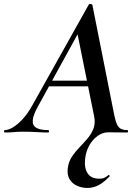

<svg xmlns="http://www.w3.org/2000/svg" viewBox="-58 -657 683 952"><path d="M375 275Q350 275 326 265Q302 255 288 233.5Q274 212 278 177Q282 145 298.5 120Q315 95 336.5 73Q358 51 377 28.5Q396 6 406 -21Q416 -48 408 -84L323 -505L379 -582L130 -129Q107 -88 104.5 -62Q102 -36 121 -24Q140 -12 181 -12Q185 -12 185 -6Q185 0 180 0Q157 0 123.5 -2Q90 -4 58 -4Q29 -4 10.5 -2Q-8 0 -34 0Q-38 0 -38 -6Q-38 -12 -34 -12Q-17 -12 6 -25.5Q29 -39 54.5 -66.5Q80 -94 103 -136L382 -634Q384 -638 391.5 -637Q399 -636 400 -633L509 -84Q515 -55 522.5 -39.5Q530 -24 542 -18Q554 -12 573 -12Q577 -12 577 -6Q577 0 573 0Q548 0 520 -0.5Q492 -1 478 -1Q451 -1 426 17Q401 35 384.5 64.5Q368 94 364 131Q359 176 376.5 202.5Q394 229 434 229Q452 229 461.5 223.5Q471 218 480 211Q482 209 484.5 212.5Q487 216 484 219Q456 248 430 261.5Q404 275 375 275ZM171 -229 186 -257H405L407 -229Z"/></svg>

Font: Cormorant Garamond Light
Style: Italic
Weight: 300
Italic angle: -10°
Designer: Christian Thalmann (Catharsis Fonts)
Foundry: Catharsis Fonts
Version: Version 4.001